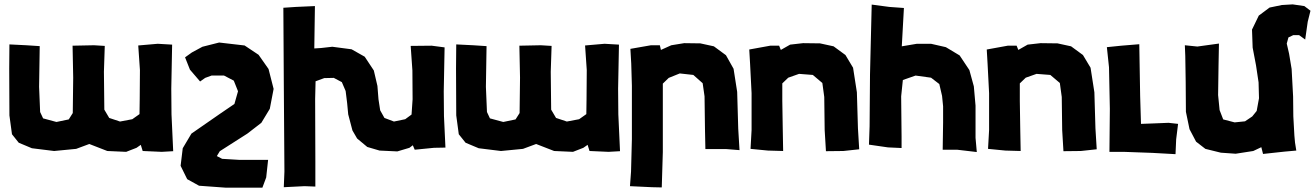

<svg xmlns="http://www.w3.org/2000/svg" viewBox="-20 -694 6061 885"><path d="M778.3 2.9 770.5 -167 769.5 -285.2 773.4 -488.3 707 -492.2 617.2 -484.4 625 -371.1 624 -236.3 623 -168 589.8 -144.5 533.2 -133.8 483.4 -150.4 460.9 -188.5 459 -363.3 462.9 -482.4 413.1 -485.4 314.5 -483.4 317.4 -335.9 315.4 -172.9 296.9 -143.6 240.2 -131.8 178.7 -148.4 165 -177.7 160.2 -293.9 163.1 -481.4 101.6 -485.4 23.4 -489.3 22.5 -378.9 23.4 -162.1 35.2 -75.2 66.4 -36.1 127 -10.7 229.5 2 331.1 -7.8 391.6 -30.3 474.6 2 561.5 5.9 609.4 -12.7 628.9 -26.4 637.7 2 725.6 5.9Z M833 -429.7 855.5 -373 902.3 -318.4 925.8 -335 955.1 -345.7H1012.7L1057.6 -322.3L1077.1 -273.4L1060.5 -214.8L993.2 -168.9L862.3 -78.1L822.3 -10.7L812.5 70.3L842.8 131.8L897.5 162.1L1018.6 170.9H1189.5L1207 124L1215.8 43H1085L1003.9 38.1L979.5 25.4L993.2 2.9L1120.1 -78.1L1184.6 -127.9L1223.6 -192.4L1241.2 -284.2L1217.8 -376L1171.9 -441.4L1107.4 -484.4L990.2 -498L913.1 -478.5L864.3 -452.1Z M1286.1 -658.2 1288.1 -317.4 1291 96.7 1288.1 168.9 1383.8 164.1 1433.6 166V48.8L1432.6 -238.3L1434.6 -319.3L1474.6 -334L1518.6 -335L1555.7 -315.4L1573.2 -274.4L1580.1 -218.8L1585 -167L1604.5 -92.8L1626 -55.7L1672.9 -16.6L1729.5 0L1811.5 3.9L1867.2 -12.7L1882.8 -24.4L1891.6 -3.9L1980.5 -12.7L2033.2 -13.7L2026.4 -159.2L2025.4 -272.5L2029.3 -475.6L1969.7 -483.4L1873 -482.4L1880.9 -369.1L1881.8 -236.3L1877 -166L1847.7 -144.5L1795.9 -133.8L1752 -150.4L1732.4 -185.5L1724.6 -236.3L1719.7 -297.9L1703.1 -369.1L1661.1 -432.6L1600.6 -466.8L1511.7 -478.5L1460 -472.7L1428.7 -470.7L1431.6 -666L1343.8 -662.1Z M2837.9 2.9 2830.1 -167 2829.1 -285.2 2833 -488.3 2766.6 -492.2 2676.8 -484.4 2684.6 -371.1 2683.6 -236.3 2682.6 -168 2649.4 -144.5 2592.8 -133.8 2543 -150.4 2520.5 -188.5 2518.6 -363.3 2522.5 -482.4 2472.7 -485.4 2374 -483.4 2377 -335.9 2375 -172.9 2356.4 -143.6 2299.8 -131.8 2238.3 -148.4 2224.6 -177.7 2219.7 -293.9 2222.7 -481.4 2161.1 -485.4 2083 -489.3 2082 -378.9 2083 -162.1 2094.7 -75.2 2126 -36.1 2186.5 -10.7 2289.1 2 2390.6 -7.8 2451.2 -30.3 2534.2 2 2621.1 5.9 2668.9 -12.7 2688.5 -26.4 2697.3 2 2785.2 5.9Z M2885.7 -468.8 2889.6 -401.4 2892.6 -298.8V-52.7L2888.7 96.7L2883.8 164.1L2985.4 168.9L3030.3 169.9L3035.2 6.8V-99.6V-231.4V-308.6L3062.5 -335L3113.3 -355.5L3175.8 -348.6L3218.8 -310.5L3227.5 -250L3229.5 -99.6L3231.4 -6.8H3328.1L3388.7 -2L3382.8 -100.6L3377.9 -270.5L3361.3 -377L3326.2 -439.5L3270.5 -480.5L3208 -494.1L3133.8 -495.1L3074.2 -485.4L3026.4 -463.9L3021.5 -485.4H2980.5Z M3433.6 -465.8 3437.5 -398.4 3444.3 -264.6V-94.7L3439.5 -7.8L3519.5 0L3589.8 2L3587.9 -105.5L3585.9 -229.5V-309.6L3613.3 -335.9L3663.1 -353.5L3726.6 -348.6L3770.5 -311.5L3779.3 -247.1L3781.2 -94.7L3787.1 2.9L3867.2 2L3940.4 -5.9L3934.6 -102.5L3929.7 -268.6L3912.1 -381.8L3877 -440.4L3822.3 -480.5L3759.8 -494.1L3681.6 -495.1L3622.1 -488.3L3579.1 -463.9L3571.3 -483.4H3530.3Z M3998 -672.9 3990.2 -350.6 3988.3 -112.3 3985.4 -27.3 4073.2 -14.6 4135.7 -11.7V-63.5L4133.8 -250L4141.6 -325.2L4200.2 -345.7L4271.5 -335.9L4309.6 -306.6L4322.3 -252L4327.1 -204.1V-128.9L4325.2 -3.9H4391.6L4482.4 6.8L4476.6 -58.6V-207L4468.8 -295.9L4448.2 -371.1L4403.3 -438.5L4339.8 -476.6L4271.5 -492.2H4206.1L4136.7 -480.5L4146.5 -657.2L4079.1 -662.1Z M4528.3 -465.8 4532.2 -398.4 4539.1 -264.6V-94.7L4534.2 -7.8L4614.3 0L4684.6 2L4682.6 -105.5L4680.7 -229.5V-309.6L4708 -335.9L4757.8 -353.5L4821.3 -348.6L4865.2 -311.5L4874 -247.1L4876 -94.7L4881.8 2.9L4961.9 2L5035.2 -5.9L5029.3 -102.5L5024.4 -268.6L5006.8 -381.8L4971.7 -440.4L4917 -480.5L4854.5 -494.1L4776.4 -495.1L4716.8 -488.3L4673.8 -463.9L4666 -483.4H4625Z M5082 -476.6 5091.8 -383.8 5095.7 -192.4 5093.8 5.9H5159.2L5292 10.7L5398.4 16.6L5401.4 -51.8L5410.2 -123L5366.2 -127.9L5293.9 -125L5239.3 -123L5235.4 -251L5231.4 -490.2L5148.4 -483.4Z M5441.4 -485.4 5443.4 -435.5 5445.3 -315.4 5446.3 -178.7 5462.9 -98.6 5493.2 -41 5536.1 -7.8 5607.4 9.8 5675.8 14.6 5756.8 2 5793.9 -15.6 5801.8 15.6 5900.4 4.9 5955.1 0 5949.2 -37.1 5946.3 -69.3 5941.4 -158.2 5940.4 -249 5933.6 -376 5921.9 -446.3 5911.1 -493.2 5918.9 -521.5 5941.4 -532.2H5967.8L5996.1 -511.7L6007.8 -593.8L6020.5 -644.5L5992.2 -666L5938.5 -673.8L5888.7 -670.9L5832 -659.2L5782.2 -622.1L5751 -557.6L5753.9 -474.6L5769.5 -392.6L5781.2 -314.5L5783.2 -241.2L5772.5 -182.6L5752 -157.2L5718.8 -134.8L5670.9 -129.9L5618.2 -143.6L5601.6 -186.5L5594.7 -255.9L5596.7 -393.6L5598.6 -493.2L5499 -479.5Z"/></svg>

Font: MaokenAssortedSans-TC
Style: Regular
Weight: 500
Version: Version 0.83